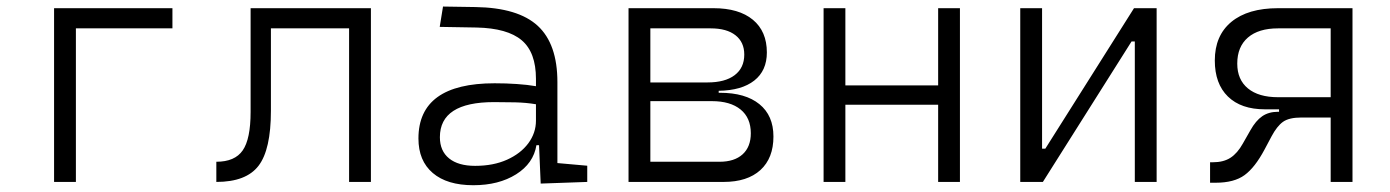

<svg xmlns="http://www.w3.org/2000/svg" viewBox="-20 -542 4142 572"><path d="M141.1 0V-517.6H493.7V-457.5H206.1V0Z M624.5 0V-60.1Q679.7 -60.1 703.1 -94Q726.6 -127.9 726.6 -208.5V-517.6H1085V0H1020V-457.5H787.1V-211.9Q787.1 -96.2 750.2 -48.1Q713.4 0 624.5 0Z M1590.8 4.9 1585.9 -109.4H1578.1Q1569.3 -55.2 1517.6 -22.7Q1465.8 9.8 1390.1 9.8Q1312 9.8 1269.3 -26.6Q1226.6 -63 1226.6 -129.4Q1226.6 -293.9 1453.6 -293.9Q1488.3 -293.9 1519.8 -291.7Q1551.3 -289.6 1576.7 -285.2V-307.1Q1576.7 -386.2 1534.2 -422.1Q1491.7 -458 1399.9 -460L1290 -461.9L1299.8 -522.5L1396.5 -521Q1523.4 -519 1582 -465.1Q1640.6 -411.1 1640.6 -297.4V-56.2L1729.5 -48.3V0ZM1576.7 -231.4Q1547.9 -236.3 1514.9 -237.1Q1481.9 -237.8 1451.7 -237.8Q1290.5 -237.8 1290.5 -133.3Q1290.5 -92.3 1317.9 -70.1Q1345.2 -47.9 1395.5 -47.9Q1449.7 -47.9 1490.5 -66.2Q1531.2 -84.5 1554 -115.2Q1576.7 -146 1576.7 -182.6Z M1852.5 0V-517.6H2105.5Q2181.2 -517.6 2222.9 -483.2Q2264.6 -448.7 2264.6 -385.7Q2264.6 -331.5 2227.1 -302Q2189.5 -272.5 2121.1 -271.5V-265.6H2125Q2200.7 -265.6 2242.4 -231.7Q2284.2 -197.8 2284.2 -135.3Q2284.2 -70.8 2245.4 -35.4Q2206.5 0 2135.7 0ZM1917.5 -60.1H2123.5Q2168 -60.1 2192.4 -82.3Q2216.8 -104.5 2216.8 -145Q2216.8 -190.9 2186.3 -215.8Q2155.8 -240.7 2100.6 -240.7H1917.5ZM1917.5 -296.4H2087.9Q2140.1 -296.4 2168.7 -318.1Q2197.3 -339.8 2197.3 -379.4Q2197.3 -416.5 2171.1 -437Q2145 -457.5 2097.2 -457.5H1917.5Z M2774.9 0V-230H2498.5V0H2433.6V-517.6H2498.5V-287.6H2774.9V-517.6H2839.8V0Z M3019.5 0V-517.6H3084.5V-99.1H3094.2L3358.4 -517.6H3425.8V0H3360.8V-418.5H3351.1L3086.9 0Z M3748.5 -216.3Q3677.2 -216.3 3638.2 -254.4Q3599.1 -292.5 3599.1 -361.8Q3599.1 -436 3648.4 -476.8Q3697.8 -517.6 3787.6 -517.6H4009.3V0H3944.3V-191.9H3856.9Q3820.3 -191.9 3802.2 -179Q3784.2 -166 3768.1 -135.7L3747.1 -96.2Q3718.8 -43 3687.7 -20.3Q3656.7 2.4 3601.6 2.4H3585V-58.6H3593.3Q3625 -58.6 3645.8 -72Q3666.5 -85.4 3682.6 -114.3L3705.1 -153.8Q3721.2 -182.6 3740.5 -195.8Q3759.8 -209 3787.6 -209H3790.5V-216.3ZM3944.3 -252.4V-457.5H3787.6Q3729.5 -457.5 3697.8 -430.2Q3666 -402.8 3666 -352.5Q3666 -304.7 3697.8 -278.6Q3729.5 -252.4 3787.6 -252.4Z"/></svg>

Font: CaskaydiaCove NFP Light
Style: Regular
Weight: 300
Designer: Aaron Bell
Foundry: Saja Typeworks
Version: Version 2111.001; VTT 6.35;Nerd Fonts 3.1.1